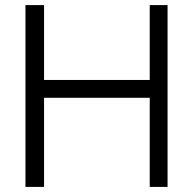

<svg xmlns="http://www.w3.org/2000/svg" viewBox="-20 -734 758 754"><path d="M80 0V-714H153V-420H568V-714H638V0H568V-350H153V0Z"/></svg>

Font: Arcon
Style: Regular
Weight: 400
Designer: M. Zarth
Foundry: martin zarth - visuelle & digitale kommunikation
Version: Version 1.131;PS 001.131;hotconv 1.0.70;makeotf.lib2.5.58329